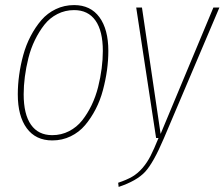

<svg xmlns="http://www.w3.org/2000/svg" viewBox="-20 -549 893 764"><path d="M188 9.8Q122.1 9.8 86.4 -38.8Q50.8 -87.4 50.8 -173.8Q50.8 -210.9 56.2 -250.2Q61.5 -289.6 72.5 -329.8Q83.5 -370.1 102.1 -405.5Q120.6 -440.9 144.5 -468.8Q168.5 -496.6 202.1 -512.7Q235.8 -528.8 274.9 -528.8Q340.3 -528.8 375.7 -480.5Q411.1 -432.1 411.1 -346.2Q411.1 -309.1 405.8 -270Q400.4 -231 389.6 -190.4Q378.9 -149.9 360.6 -114.5Q342.3 -79.1 318.6 -51Q294.9 -22.9 261.2 -6.6Q227.5 9.8 188 9.8ZM853 -519 631.8 2Q590.8 98.6 557.4 134.8Q523.9 170.9 452.1 194.8L450.2 178.2Q483.9 167 506.1 154.1Q528.3 141.1 546.9 119.6Q565.4 98.1 579.1 71.3Q592.8 44.4 610.8 0H601.1L522 -519H544.9L619.1 -16.1L829.1 -519ZM188 -11.2Q224.1 -11.2 254.9 -27.1Q285.6 -43 306.9 -69.8Q328.1 -96.7 344.5 -130.6Q360.8 -164.6 370.4 -202.6Q379.9 -240.7 384.5 -276.6Q389.2 -312.5 389.2 -346.2Q389.2 -425.8 359.9 -467.3Q330.6 -508.8 274.9 -508.8Q239.3 -508.8 208.5 -493.2Q177.7 -477.5 156.5 -450.4Q135.3 -423.3 118.9 -389.6Q102.5 -356 93 -317.9Q83.5 -279.8 78.9 -243.7Q74.2 -207.5 74.2 -173.8Q74.2 -94.2 103.3 -52.7Q132.3 -11.2 188 -11.2Z"/></svg>

Font: Fira Sans Compressed Thin
Style: Italic
Weight: 100
Width: 3
Italic angle: -8°
Designer: Carrois Corporate & Edenspiekermann AG
Foundry: Carrois Corporate GbR & Edenspiekermann AG
Version: Version 4.203;PS 004.203;hotconv 1.0.88;makeotf.lib2.5.64775